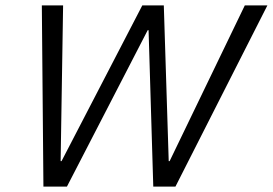

<svg xmlns="http://www.w3.org/2000/svg" viewBox="-20 -695 1016 715"><path d="M141.7 0 135.8 -675H215L205.8 -95H209.2L510 -675H590L608.3 -95H611.7L891.7 -675H975.8L633.3 0H550.8L533.3 -582.5H530L229.2 0Z"/></svg>

Font: Funnel Sans Light
Style: Italic
Weight: 300
Italic angle: -14.036°
Designer: NORD ID, Kristian Moeller
Foundry: Dicotype
Version: Version 1.000